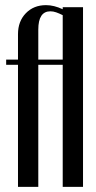

<svg xmlns="http://www.w3.org/2000/svg" viewBox="-20 -727 375 747"><path d="M50 -495V-594Q50 -644 80.5 -675.5Q111 -707 159 -707Q190 -707 224 -691V-699H303V0H224V-475H129V0H50V-475H4V-495ZM224 -495V-668Q210 -675 198.5 -679Q187 -683 176 -683Q129 -683 129 -612V-495Z"/></svg>

Font: Moniqa SemBd Narrow Heading
Style: Regular
Weight: 600
Width: 4
Designer: Rajesh Rajput
Foundry: Rajesh Rajput
Version: Version 1.000